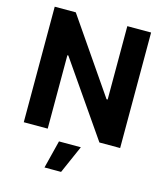

<svg xmlns="http://www.w3.org/2000/svg" viewBox="-133 -807 976 1135"><g transform="rotate(15 354.5 -240.0)"><path d="M649.4 0H522.5L211.9 -449.2H206.1V0H59.6V-707H188.5L497.1 -257.8H503.9V-707H649.4ZM290 55.7H423.8L348.6 226.6H247.1Z"/></g></svg>

Font: Pretendard Std
Style: Bold
Weight: 700
Designer: Base glyphs from Inter by Rasmus Andersson; Hangeul glyphs from Noto Sans CJK(Source Han Sans) by Jang Soo-young and Kan
Foundry: Kil Hyung-jin
Version: Version 1.309